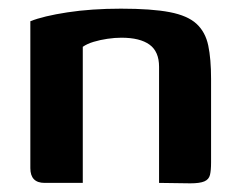

<svg xmlns="http://www.w3.org/2000/svg" viewBox="-20 -422 551 443"><path d="M83 0Q50 0 50 -34V-373Q80 -385 135.5 -393.5Q191 -402 259 -402Q330 -402 371.5 -394Q413 -386 433.5 -367Q454 -348 460.5 -317Q467 -286 467 -240V-47Q467 -29 464.5 -18.5Q462 -8 451.5 -3.5Q441 1 419 1L347 0V-268Q347 -303 325 -319Q303 -335 260 -335Q245 -335 228 -332.5Q211 -330 196 -325.5Q181 -321 171 -314V0Z"/></svg>

Font: Genos Thin SemiBold
Style: Regular
Weight: 600
Version: Version 1.010